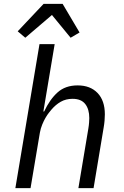

<svg xmlns="http://www.w3.org/2000/svg" viewBox="-20 -967 640 987"><path d="M183 -740H261L203 -394H207Q236 -456 276 -492Q316 -528 379 -528Q444 -528 481.5 -489Q519 -450 519 -379Q519 -364 517.5 -346.5Q516 -329 513 -312L461 0H383L434 -305Q437 -323 438 -337.5Q439 -352 439 -360Q439 -406 418 -432.5Q397 -459 353 -459Q319 -459 292.5 -444Q266 -429 244 -403Q240 -398 231.5 -387.5Q223 -377 214 -361.5Q205 -346 197 -326.5Q189 -307 185 -285L137 0H59ZM302 -947 389 -800 343 -773 247 -890 110 -773 71 -806 204 -947Z"/></svg>

Font: IBM Plex Mono
Style: Italic
Weight: 400
Italic angle: -9°
Monospace: yes
Designer: Mike Abbink, Paul van der Laan, Pieter van Rosmalen
Foundry: Bold Monday
Version: Version 2.3